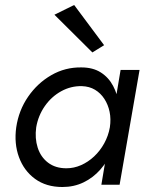

<svg xmlns="http://www.w3.org/2000/svg" viewBox="-20 -740 593 769"><path d="M539 -460 459 0H386L463 -460ZM45 -230Q55 -298 92.5 -352.5Q130 -407 185.5 -439Q241 -471 306 -470Q352 -470 383.5 -450Q415 -430 433 -396Q451 -362 456.5 -319.5Q462 -277 456 -230Q449 -181 430 -137.5Q411 -94 382 -61Q353 -28 314.5 -9.5Q276 9 230 9Q165 9 120.5 -23.5Q76 -56 56 -110.5Q36 -165 45 -230ZM125 -230Q119 -186 131 -148.5Q143 -111 172.5 -88.5Q202 -66 246 -66Q276 -66 304.5 -78.5Q333 -91 357 -113.5Q381 -136 397.5 -166Q414 -196 420 -230Q425 -263 419 -292Q413 -321 398 -344Q383 -367 360.5 -380.5Q338 -394 308 -395Q264 -396 225 -374.5Q186 -353 159.5 -315Q133 -277 125 -230ZM277 -720 397 -559 350 -530 198 -681Z"/></svg>

Font: Jost
Style: Italic
Weight: 400
Italic angle: -5°
Version: Version 3.710